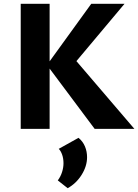

<svg xmlns="http://www.w3.org/2000/svg" viewBox="-20 -678 727 1010"><path d="M478 0 227 -336 460 -658H635L348 -316L355 -388L687 0ZM89 0V-658H241V0ZM336 312 284 271Q299 251 306.5 227Q314 203 314 181Q314 156 307 136Q300 116 289 105L393 47Q416 66 427 92.5Q438 119 438 149Q438 196 409.5 241.5Q381 287 336 312Z"/></svg>

Font: Ysabeau SC ExtraBold
Style: Regular
Weight: 800
Designer: Christian Thalmann (Catharsis Fonts)
Version: Version 2.001;gftools[0.9.30]; featfreeze: smcp